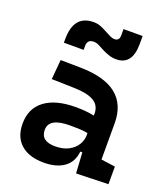

<svg xmlns="http://www.w3.org/2000/svg" viewBox="-144 -888 874 1000"><g transform="rotate(20 293.0 -388.0)"><path d="M214.4 9.8Q132.3 9.8 87.2 -30.3Q42 -70.3 42 -143.6Q42 -228.5 102.5 -273.9Q163.1 -319.3 273.9 -319.3Q332.5 -319.3 376.5 -309.6V-320.3Q376.5 -365.7 340.8 -387Q305.2 -408.2 234.4 -410.2L105.5 -413.6L115.2 -522.5L224.6 -521Q360.4 -519 426.3 -465.6Q492.2 -412.1 492.2 -309.6V-108.4L570.3 -97.7V0L392.6 4.9L385.7 -109.4H374.5Q368.2 -49.8 325.9 -20Q283.7 9.8 214.4 9.8ZM240.7 -90.3Q285.6 -90.3 315.9 -106.7Q346.2 -123 361.3 -148.2Q376.5 -173.3 376.5 -200.2V-212.9Q350.1 -217.8 326.4 -218.5Q302.7 -219.2 276.9 -219.2Q161.6 -219.2 161.6 -153.3Q161.6 -90.3 240.7 -90.3ZM100.1 -613.3V-632.8Q100.1 -767.1 210 -767.1Q231 -767.1 247.6 -760.7Q264.2 -754.4 284.7 -743.2Q303.2 -733.4 315.9 -727.1Q328.6 -720.7 341.3 -720.7Q367.7 -720.7 367.7 -751V-786.1H473.6V-742.2Q473.6 -625 384.3 -625Q363.8 -625 343.8 -631.6Q323.7 -638.2 302.2 -649.4Q286.6 -657.7 273.2 -664.6Q259.8 -671.4 245.6 -671.4Q209.5 -671.4 209.5 -635.3V-613.3Z"/></g></svg>

Font: Caskaydia Cove SemiBold
Style: Regular
Weight: 600
Monospace: yes
Designer: Aaron Bell
Foundry: Saja Typeworks
Version: Version 4.300; ttfautohint (v1.8.3)